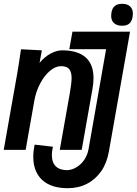

<svg xmlns="http://www.w3.org/2000/svg" viewBox="-26 -775 718 1007"><path d="M148.5 47Q148.5 18.5 155.5 -16.5L251.5 -5.5Q246 19.5 246 38Q246 77.5 267.2 97.8Q288.5 118 328.5 117.5Q354.5 115.5 378 100.5Q401.5 85.5 417.5 60.8Q433.5 36 438.5 6.5L530.5 -517H337.5L354 -609H656L545 20.5Q534.5 80 504.8 123Q475 166 430 189Q385 212 329.5 212Q242 212 195.2 168.8Q148.5 125.5 148.5 47ZM84 -516.5 193.5 -511 181.5 -445.5Q207.5 -476.5 239 -493.8Q270.5 -511 299.5 -511Q381.5 -511 423 -474.2Q464.5 -437.5 464.5 -365Q464.5 -340.5 459 -308.5L402.5 11H287.5L340 -285.5Q349.5 -339 349.5 -366Q349.5 -397 337 -412.5Q324.5 -428 294 -428Q265 -428 235.8 -403.2Q206.5 -378.5 184.5 -336.8Q162.5 -295 154 -246.5L108.5 11H-6.5L64.5 -390.5Q74 -445.5 84 -516.5ZM557 -692.5Q557 -700 558.5 -709Q562.5 -732.5 576.2 -743.8Q590 -755 614.5 -755Q641.5 -755 656.2 -741.5Q671 -728 671 -703.5Q671 -696 669.5 -687Q665.5 -662.5 652 -651.2Q638.5 -640 614.5 -640Q587 -640 572 -653.8Q557 -667.5 557 -692.5Z"/></svg>

Font: JuliaMono Black
Style: Italic
Weight: 900
Italic angle: -9°
Monospace: yes
Designer: cormullion
Foundry: corm
Version: Version 0.057; ttfautohint (v1.8.4)